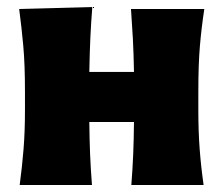

<svg xmlns="http://www.w3.org/2000/svg" viewBox="-20 -526 635 546"><path d="M36 0Q43 -52.5 47 -102.2Q51 -152 51 -214.5V-264.5Q51 -343 46.2 -395.5Q41.5 -448 34.5 -500.5L242.5 -506Q239 -462.5 237 -419.8Q235 -377 234 -321.5H361Q360 -375.5 357.8 -416.8Q355.5 -458 352.5 -500.5H561Q553 -448 548.5 -395.5Q544 -343 544 -264.5V-214.5Q544 -152 547.8 -102.2Q551.5 -52.5 559 0H353.5Q357 -45 358.8 -87.2Q360.5 -129.5 361 -179H234Q234.5 -129.5 236.2 -87.2Q238 -45 241.5 0Z"/></svg>

Font: Commissioner Flair ExtraBold
Style: Regular
Weight: 800
Designer: Kostas Bartsokas
Foundry: Kostas Bartsokas
Version: Version 1.000; ttfautohint (v1.8.3)